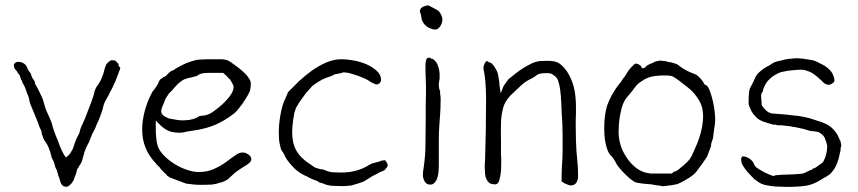

<svg xmlns="http://www.w3.org/2000/svg" viewBox="-20 -696 3264 730"><path d="M130.9 -211.9Q129.9 -211.9 129.9 -213.9Q126 -227.5 104.5 -278.3Q93.8 -302.7 92.8 -308.6Q89.8 -327.1 86.9 -332Q85 -336.9 82 -343.8Q80.1 -350.6 77.1 -358.4Q72.3 -371.1 69.3 -375Q66.4 -379.9 65.4 -381.8Q64.5 -387.7 60.5 -393.6Q58.6 -398.4 57.6 -401.4Q56.6 -408.2 50.8 -416H49.8Q48.8 -418 46.9 -419.9Q44.9 -422.9 43.9 -425.8H43V-426.8Q38.1 -431.6 35.2 -436.5V-435.5Q35.2 -436.5 35.2 -436.5Q33.2 -440.4 32.7 -446.8Q32.2 -453.1 37.1 -456.1Q42 -460.9 48.8 -460.9Q60.5 -460.9 68.4 -456.1Q77.1 -451.2 81.1 -443.4Q86.9 -428.7 92.8 -421.9Q95.7 -418.9 97.7 -415Q97.7 -412.1 100.6 -405.3L105.5 -394.5H107.4Q109.4 -391.6 111.3 -386.7L113.3 -380.9L112.3 -378.9L115.2 -374Q118.2 -370.1 129.9 -346.7Q139.6 -327.1 142.6 -319.3Q154.3 -277.3 157.2 -273.4Q175.8 -233.4 177.7 -224.6Q178.7 -216.8 185.5 -198.2Q191.4 -180.7 200.2 -161.1Q207 -140.6 214.8 -124Q222.7 -107.4 227.5 -101.6L230.5 -97.7L233.4 -99.6Q240.2 -103.5 248 -114.3Q253.9 -124 256.8 -129.9Q260.7 -139.6 263.7 -150.4Q266.6 -159.2 271.5 -170.9Q282.2 -189.5 282.2 -192.4L283.2 -193.4Q283.2 -203.1 293 -222.7Q302.7 -242.2 318.4 -285.2Q335.9 -329.1 339.8 -349.6Q341.8 -355.5 342.8 -357.4Q344.7 -360.4 346.7 -365.2Q355.5 -377 361.3 -387.7Q368.2 -401.4 372.1 -413.1Q375 -422.9 377 -430.7V-431.6Q378.9 -439.5 381.8 -445.3V-446.3Q383.8 -453.1 393.6 -460.9Q401.4 -468.8 411.1 -466.8Q418.9 -465.8 420.9 -463.9V-462.9Q426.8 -456.1 429.7 -454.1L430.7 -453.1V-450.2Q430.7 -442.4 435.5 -441.4L437.5 -436.5Q423.8 -400.4 419.9 -389.6Q404.3 -354.5 397.5 -343.8Q396.5 -339.8 381.8 -314.5Q374 -300.8 371.1 -284.2Q367.2 -270.5 362.3 -257.8Q358.4 -246.1 354.5 -237.3Q344.7 -217.8 344.7 -214.8Q343.8 -210.9 330.1 -185.5Q326.2 -176.8 317.4 -153.3Q314.5 -149.4 310.5 -140.6Q307.6 -135.7 305.7 -129.9Q299.8 -116.2 297.9 -105.5Q293 -86.9 291 -82Q288.1 -75.2 283.2 -67.4H282.2L278.3 -59.6Q276.4 -56.6 273.4 -52.7Q271.5 -46.9 271.5 -44.9L268.6 -34.2Q265.6 -28.3 263.7 -22.5Q262.7 -17.6 259.8 -11.2Q256.8 -4.9 252 1Q247.1 6.8 241.2 10.7Q237.3 14.6 230.5 13.7Q219.7 13.7 213.9 4.9Q210 -1 207 -13.7Q205.1 -21.5 202.1 -27.3Q200.2 -33.2 198.2 -41Q197.3 -48.8 192.4 -55.7Q189.5 -61.5 188.5 -67.4Q186.5 -76.2 182.6 -85Q176.8 -96.7 175.8 -98.6Q175.8 -102.5 173.8 -107.4L169.9 -122.1H168.9Q168 -127 167 -128.9V-129.9Q159.2 -148.4 155.3 -152.3Q146.5 -165 143.6 -172.9Q142.6 -177.7 141.6 -179.7V-180.7L140.6 -182.6Q138.7 -184.6 138.7 -186.5Q139.6 -190.4 137.7 -194.3Q137.7 -196.3 137.2 -197.8Q136.7 -199.2 136.2 -200.7Q135.7 -202.1 134.8 -203.1ZM252 1Q252 1 252 2ZM92.8 -421.9Q93.8 -421.9 93.8 -421.9Z M587.9 -58.6Q585.9 -61.5 580.1 -66.4Q578.1 -69.3 576.2 -70.3Q575.2 -71.3 574.2 -72.3V-73.2Q520.5 -127.9 520.5 -203.1Q520.5 -236.3 529.8 -272Q539.1 -307.6 554.7 -337.9H555.7Q556.6 -342.8 559.6 -347.2Q562.5 -351.6 565.4 -354.5L566.4 -355.5L578.1 -373Q581.1 -377 582 -380.9Q584 -384.8 585.9 -389.6Q587.9 -392.6 590.3 -395Q592.8 -397.5 596.7 -398.4L597.7 -399.4H599.6V-401.4V-403.3H601.6H602.5H603.5Q605.5 -404.3 607.4 -405.3Q611.3 -407.2 614.3 -411.1Q617.2 -415 621.1 -418Q625 -420.9 628.9 -424.8Q640.6 -428.7 648.4 -435.5Q670.9 -448.2 688.5 -456.1Q706.1 -462.9 725.6 -467.8Q736.3 -469.7 745.1 -469.7Q753.9 -469.7 764.6 -470.7H812.5Q818.4 -470.7 826.2 -470.7Q833 -469.7 841.8 -467.8Q848.6 -465.8 861.3 -457Q874 -448.2 887.7 -437.5Q901.4 -426.8 913.1 -415Q923.8 -404.3 925.8 -398.4L926.8 -397.5Q933.6 -388.7 933.6 -377.9Q933.6 -356.4 927.7 -344.7Q921.9 -332 910.2 -314.5Q905.3 -306.6 900.9 -300.3Q896.5 -293.9 890.6 -287.1Q885.7 -280.3 880.9 -274.9Q876 -269.5 869.1 -263.7Q833 -236.3 798.8 -221.7Q764.6 -207 719.7 -200.2L693.4 -196.3Q676.8 -191.4 664.1 -191.4Q633.8 -191.4 617.2 -200.2Q599.6 -209 581.1 -228.5L576.2 -233.4L572.3 -238.3V-231.4V-225.6V-203.1Q572.3 -187.5 574.2 -170.9Q575.2 -154.3 580.1 -139.6Q586.9 -121.1 604.5 -103.5Q622.1 -85.9 644 -72.3Q666 -58.6 689.5 -50.8Q713.9 -42 735.4 -42Q768.6 -42 793.9 -53.7Q819.3 -65.4 839.8 -80.1Q849.6 -87.9 858.4 -94.2Q867.2 -100.6 875 -105.5Q887.7 -116.2 903.3 -116.2Q913.1 -116.2 924.8 -108.4Q935.5 -100.6 935.5 -90.8V-87.9Q933.6 -81.1 928.7 -77.1Q921.9 -71.3 916 -67.4H915Q904.3 -60.5 893.1 -53.2Q881.8 -45.9 872.1 -38.1Q864.3 -31.2 858.4 -25.4L847.7 -15.6Q840.8 -10.7 834 -7.3Q827.1 -3.9 819.3 -2H818.4Q801.8 3.9 785.2 5.9Q767.6 6.8 748 6.8Q728.5 6.8 714.8 5.4Q701.2 3.9 687.5 2L661.1 -7.8Q647.5 -12.7 627.9 -20.5Q626 -20.5 625 -21.5Q624 -22.5 622.1 -23.4V-24.4H621.1Q617.2 -26.4 616.2 -27.3L615.2 -28.3V-29.3Q611.3 -34.2 607.4 -37.1Q603.5 -40 600.6 -43.9Q597.7 -47.9 593.8 -50.8Q590.8 -53.7 587.9 -58.6ZM604.5 -307.6Q602.5 -302.7 597.7 -292Q592.8 -279.3 592.8 -273.4Q592.8 -262.7 603.5 -254.9Q612.3 -249 624 -245.1H625Q638.7 -242.2 652.3 -240.2Q666 -238.3 673.8 -238.3Q683.6 -238.3 700.2 -240.2Q716.8 -243.2 724.6 -247.1H725.6Q735.4 -253.9 740.2 -254.9Q745.1 -255.9 754.9 -256.8Q769.5 -257.8 789.1 -270.5Q807.6 -283.2 825.2 -299.3Q842.8 -315.4 855.5 -333Q868.2 -350.6 868.2 -365.2Q868.2 -371.1 863.3 -378.9Q859.4 -386.7 854.5 -394.5L852.5 -395.5V-396.5Q848.6 -397.5 847.7 -400.4Q844.7 -404.3 841.8 -406.2V-407.2Q836.9 -411.1 835 -413.1L830.1 -417V-418L829.1 -418.9H828.1H827.1H772.5Q764.6 -418.9 756.8 -418Q741.2 -417 731.4 -409.2Q728.5 -407.2 726.6 -406.2Q725.6 -406.2 725.6 -406.2Q723.6 -406.2 720.7 -405.3L707 -401.4Q695.3 -399.4 686.5 -396.5Q677.7 -393.6 670.9 -388.7Q664.1 -383.8 657.2 -377.9Q650.4 -371.1 642.6 -362.3Q634.8 -353.5 630.9 -348.6Q625 -343.8 620.1 -337.9V-336.9Q617.2 -332 613.3 -327.1Q608.4 -320.3 604.5 -307.6Z M1385.7 -386.7Q1383.8 -387.7 1382.8 -388.7Q1377.9 -392.6 1364.3 -398.4Q1351.6 -404.3 1336.9 -409.2Q1321.3 -414.1 1308.6 -418Q1294.9 -420.9 1287.1 -420.9H1286.1H1285.2Q1280.3 -418 1261.7 -415Q1254.9 -414.1 1249 -412.1V-411.1Q1244.1 -409.2 1238.3 -406.2Q1221.7 -401.4 1205.1 -393.6Q1194.3 -387.7 1174.8 -375Q1166 -369.1 1157.2 -357.4Q1147.5 -347.7 1137.7 -334.5Q1127.9 -321.3 1119.1 -308.6Q1111.3 -295.9 1105.5 -286.1V-285.2Q1101.6 -276.4 1098.6 -264.6Q1096.7 -253.9 1094.7 -240.2Q1092.8 -227.5 1091.8 -214.8Q1090.8 -202.1 1090.8 -194.3V-193.4Q1090.8 -152.3 1106.4 -124Q1123 -94.7 1158.2 -72.3Q1174.8 -60.5 1176.8 -59.6Q1183.6 -56.6 1188.5 -55.7L1201.2 -51.8L1202.1 -52.7Q1207 -52.7 1212.9 -49.8Q1230.5 -42 1245.1 -41Q1259.8 -40 1278.3 -40Q1307.6 -40 1333 -46.9Q1359.4 -53.7 1382.8 -68.4Q1392.6 -74.2 1397.5 -75.2Q1416 -80.1 1417.5 -80.6Q1418.9 -81.1 1420.9 -81.5Q1422.9 -82 1427.7 -84Q1431.6 -85.9 1442.4 -86.9Q1445.3 -86.9 1449.2 -80.1Q1454.1 -72.3 1454.1 -68.4Q1454.1 -62.5 1449.2 -57.6Q1442.4 -48.8 1440.4 -47.9L1425.8 -42Q1420.9 -40 1417 -37.1Q1414.1 -35.2 1412.1 -34.2Q1400.4 -29.3 1389.6 -22.5Q1378.9 -15.6 1366.2 -7.8Q1356.4 -2 1317.4 8.8H1318.4Q1318.4 8.8 1317.4 8.8Q1303.7 10.7 1301.8 10.7Q1294.9 10.7 1283.2 11.7L1249 10.7L1235.4 9.8Q1220.7 6.8 1218.8 5.9Q1206.1 0 1199.2 -1Q1193.4 -2 1191.4 -3.9Q1186.5 -8.8 1180.7 -9.8Q1168.9 -13.7 1159.2 -18.6Q1149.4 -24.4 1139.6 -28.3Q1111.3 -42 1093.8 -61.5Q1067.4 -89.8 1060.5 -108.4Q1057.6 -113.3 1055.7 -117.2Q1052.7 -120.1 1051.8 -122.1Q1049.8 -127 1047.9 -129.9Q1046.9 -133.8 1045.9 -138.7Q1042 -153.3 1041 -164.1Q1040 -175.8 1040 -190.4Q1040 -223.6 1045.9 -256.8Q1052.7 -297.9 1064.5 -320.3Q1069.3 -332 1070.3 -334Q1074.2 -340.8 1074.2 -344.7Q1094.7 -365.2 1116.2 -386.7Q1140.6 -409.2 1166 -427.7Q1192.4 -446.3 1221.7 -459Q1252.9 -471.7 1281.2 -470.7Q1297.9 -470.7 1323.2 -466.3Q1348.6 -461.9 1372.1 -452.1Q1395.5 -442.4 1412.1 -426.8Q1428.7 -412.1 1428.7 -392.6Q1428.7 -385.7 1423.8 -380.4Q1418.9 -375 1411.1 -375Q1406.2 -375 1396.5 -380.9L1389.6 -383.8L1387.7 -385.7Z M1580.1 -641.6Q1578.1 -645.5 1577.1 -649.4Q1575.2 -659.2 1582 -666Q1588.9 -672.9 1608.4 -675.8Q1613.3 -673.8 1634.8 -662.1Q1645.5 -656.2 1649.4 -652.3Q1653.3 -647.5 1657.7 -638.7Q1662.1 -629.9 1662.1 -622.1Q1662.1 -609.4 1654.3 -596.7Q1645.5 -585 1638.7 -584Q1631.8 -583 1625 -585Q1618.2 -586.9 1612.3 -589.4Q1606.4 -591.8 1599.6 -597.7Q1592.8 -603.5 1589.4 -609.4Q1585.9 -615.2 1584 -620.1Q1582 -632.8 1580.1 -641.6ZM1653.3 -351.6V-341.8V-340.8L1655.3 -324.2V-315.4Q1655.3 -285.2 1653.3 -259.8L1650.4 -220.7Q1648.4 -194.3 1648.4 -164.1V-66.4Q1648.4 -56.6 1647.5 -43.9Q1646.5 -31.2 1642.6 -19.5Q1639.6 -8.8 1631.8 -1Q1626 5.9 1615.2 5.9Q1601.6 5.9 1594.7 -5.9Q1587.9 -18.6 1587.9 -30.3Q1587.9 -44.9 1590.8 -58.6Q1597.7 -105.5 1597.7 -149.4Q1597.7 -194.3 1598.6 -241.2Q1598.6 -266.6 1598.6 -291Q1599.6 -316.4 1599.6 -342.8V-370.1L1597.7 -423.8V-451.2Q1597.7 -459 1600.6 -468.8Q1603.5 -476.6 1610.4 -476.6H1615.2L1620.1 -472.7Q1623 -471.7 1626 -471.7L1627 -470.7Q1634.8 -465.8 1639.6 -458Q1644.5 -449.2 1647.5 -439Q1650.4 -428.7 1651.4 -417V-396.5L1648.4 -378.9V-377.9V-370.1Q1648.4 -368.2 1649.4 -362.3Q1649.4 -355.5 1653.3 -351.6Z M2115.2 -5.9Q2115.2 -40 2116.2 -57.6L2118.2 -91.8Q2119.1 -108.4 2119.1 -143.6V-178.7Q2119.1 -202.1 2118.2 -222.7Q2117.2 -244.1 2115.2 -275.4Q2114.3 -305.7 2112.3 -331.1Q2110.4 -356.4 2106.4 -374Q2102.5 -391.6 2096.7 -399.4Q2092.8 -405.3 2081.1 -413.1Q2075.2 -418 2056.6 -418Q2031.2 -418 2021.5 -411.1Q2008.8 -400.4 1993.2 -393.6Q1975.6 -384.8 1957 -367.2Q1939.5 -350.6 1920.9 -333Q1899.4 -309.6 1893.6 -288.1Q1884.8 -255.9 1884.8 -225.6Q1883.8 -191.4 1884.8 -162.1Q1884.8 -132.8 1884.8 -108.4Q1884.8 -104.5 1885.7 -91.8Q1885.7 -80.1 1885.7 -73.2Q1885.7 -59.6 1884.8 -45.9Q1882.8 -25.4 1877.9 -8.8Q1873 4.9 1863.3 4.9Q1846.7 4.9 1839.8 -1Q1833 -6.8 1829.1 -15.6Q1825.2 -23.4 1824.2 -35.2Q1823.2 -46.9 1823.2 -58.6Q1823.2 -65.4 1823.2 -71.3Q1824.2 -78.1 1824.2 -84Q1826.2 -143.6 1827.1 -203.6Q1828.1 -263.7 1828.1 -324.2Q1828.1 -341.8 1827.1 -359.4Q1825.2 -392.6 1824.2 -397.5Q1823.2 -406.2 1821.3 -418Q1818.4 -431.6 1818.4 -435.5Q1818.4 -441.4 1818.4 -443.4Q1819.3 -445.3 1822.3 -453.1Q1823.2 -458 1827.1 -460.9Q1829.1 -463.9 1833 -463.9Q1835.9 -460.9 1838.9 -459H1841.8L1843.8 -458Q1853.5 -454.1 1863.3 -436.5Q1871.1 -424.8 1874 -411.1Q1876 -399.4 1877.9 -386.7Q1878.9 -372.1 1880.9 -359.4L1883.8 -341.8L1890.6 -358.4Q1893.6 -369.1 1900.4 -377Q1907.2 -386.7 1912.1 -393.6Q1917 -398.4 1928.7 -407.2Q1940.4 -417 1954.1 -426.8Q1967.8 -436.5 1982.4 -444.8Q1997.1 -453.1 2003.9 -456.1Q2017.6 -461.9 2032.2 -463.9Q2046.9 -464.8 2061.5 -464.8Q2090.8 -464.8 2104.5 -456.1Q2119.1 -447.3 2134.8 -425.8Q2150.4 -401.4 2158.2 -377Q2166 -351.6 2168 -327.1Q2169.9 -308.6 2169.9 -289.1Q2169.9 -282.2 2169.9 -266.6Q2168.9 -249 2168.9 -219.7Q2168.9 -196.3 2169.9 -159.7Q2170.9 -123 2174.8 -86.9Q2177.7 -62.5 2177.7 -37.1Q2177.7 -29.3 2177.7 -20.5Q2176.8 -12.7 2173.8 -5.9Q2170.9 1 2165 4.9Q2157.2 9.8 2147.5 8.8Q2143.6 8.8 2128.9 2Q2125 1 2122.1 -2Q2115.2 -5.9 2115.2 -5.9ZM2165 4.9ZM1912.1 -393.6Z M2620.1 -126Q2631.8 -151.4 2637.7 -168.9Q2645.5 -192.4 2649.4 -213.9Q2653.3 -236.3 2653.3 -252Q2653.3 -279.3 2645.5 -298.8Q2637.7 -317.4 2626 -332Q2613.3 -349.6 2596.7 -362.3Q2587.9 -369.1 2579.1 -376Q2570.3 -382.8 2560.5 -390.6Q2546.9 -400.4 2538.1 -405.3Q2529.3 -409.2 2511.7 -409.2Q2474.6 -409.2 2456.1 -404.3Q2436.5 -399.4 2421.9 -388.7Q2403.3 -377.9 2394.5 -364.3Q2390.6 -358.4 2368.2 -331.1Q2368.2 -331.1 2367.2 -330.1H2366.2V-329.1L2362.3 -324.2Q2358.4 -320.3 2354.5 -312.5Q2347.7 -300.8 2343.8 -285.6Q2339.8 -270.5 2336.9 -253.9Q2334 -237.3 2333 -221.2Q2332 -205.1 2332 -192.4Q2332 -171.9 2338.4 -148.4Q2344.7 -125 2358.4 -103.5Q2371.1 -82 2389.6 -65.4Q2405.3 -49.8 2429.7 -41Q2436.5 -39.1 2442.4 -38.1L2455.1 -36.1H2456.1H2533.2H2535.2L2536.1 -38.1Q2543.9 -44.9 2546.9 -44.4Q2549.8 -43.9 2557.6 -49.8Q2565.4 -55.7 2579.1 -67.4Q2594.7 -81.1 2601.6 -89.8Q2609.4 -100.6 2620.1 -126ZM2661.1 -89.8Q2645.5 -66.4 2639.6 -59.6Q2627 -41 2620.1 -35.2Q2616.2 -31.2 2602.5 -21.5Q2592.8 -15.6 2583 -9.8Q2578.1 -6.8 2568.4 -2Q2556.6 2.9 2555.7 3.9Q2534.2 8.8 2512.7 10.7Q2498 12.7 2495.1 11.7V10.7Q2494.1 10.7 2487.3 9.8L2460 5.9Q2460 4.9 2460 4.9V5.9Q2460 5.9 2460 5.9V4.9Q2455.1 4.9 2442.4 3.9Q2433.6 2.9 2423.8 2H2422.9Q2414.1 1 2404.3 -1Q2396.5 -2 2392.6 -4.9H2391.6Q2382.8 -10.7 2374 -17.6Q2363.3 -27.3 2353.5 -37.1Q2343.8 -46.9 2335 -57.6Q2324.2 -71.3 2323.2 -74.2Q2318.4 -84 2314.5 -89.8Q2311.5 -95.7 2302.7 -104.5H2303.7H2302.7Q2294.9 -112.3 2290 -125Q2285.2 -136.7 2282.2 -152.3Q2279.3 -167 2278.3 -181.6Q2277.3 -196.3 2277.3 -208Q2277.3 -236.3 2280.3 -256.8Q2283.2 -278.3 2289.1 -296.9Q2295.9 -315.4 2306.6 -335Q2322.3 -362.3 2334 -376Q2344.7 -389.6 2344.7 -390.6L2349.6 -398.4Q2354.5 -402.3 2360.4 -413.1Q2367.2 -424.8 2370.1 -428.7Q2382.8 -444.3 2386.7 -446.3V-447.3Q2390.6 -451.2 2393.6 -453.1Q2396.5 -454.1 2400.4 -454.1Q2402.3 -454.1 2406.2 -452.1H2407.2Q2418.9 -444.3 2418.9 -441.4Q2418.9 -437.5 2421.9 -436.5Q2425.8 -436.5 2427.7 -437.5L2430.7 -438.5L2431.6 -439.5H2432.6L2440.4 -447.3Q2440.4 -447.3 2444.3 -449.2Q2453.1 -454.1 2461.9 -457Q2470.7 -462.9 2474.6 -462.9Q2490.2 -464.8 2490.2 -466.8Q2491.2 -463.9 2493.2 -465.8L2494.1 -464.8H2496.1L2513.7 -462.9Q2516.6 -462.9 2517.6 -460.9H2518.6Q2534.2 -459 2542 -456.1Q2555.7 -452.1 2560.5 -447.3Q2563.5 -444.3 2580.1 -433.6Q2589.8 -427.7 2600.6 -422.9Q2621.1 -414.1 2622.1 -414.1Q2623 -414.1 2629.9 -410.2Q2634.8 -406.2 2639.6 -401.4Q2643.6 -397.5 2648.4 -391.6Q2652.3 -386.7 2657.2 -377.9L2658.2 -376L2659.2 -374H2661.1L2662.1 -373H2664.1Q2672.9 -367.2 2678.7 -350.6Q2685.5 -333 2690.4 -311.5Q2695.3 -290 2697.3 -270.5Q2699.2 -250 2699.2 -239.3Q2699.2 -227.5 2695.3 -205.1Q2692.4 -186.5 2690.4 -168Q2687.5 -164.1 2687.5 -159.2Q2686.5 -156.2 2684.6 -152.3V-151.4Q2683.6 -148.4 2683.6 -142.6Q2683.6 -139.6 2681.6 -135.7Q2669.9 -104.5 2668.9 -101.6Q2668 -100.6 2661.1 -89.8ZM2474.6 -462.9Q2474.6 -463.9 2474.6 -463.9Z M3077.1 -56.6Q3077.1 -56.6 3075.2 -56.6Q3069.3 -54.7 3068.4 -52.7Q3066.4 -48.8 3062.5 -49.8Q3062.5 -49.8 3055.7 -46.9Q3054.7 -45.9 3052.7 -44.9Q3046.9 -43 3042 -40Q3039.1 -37.1 3025.4 -35.2Q3002.9 -33.2 2974.6 -32.2Q2955.1 -32.2 2935.5 -30.3H2933.6L2929.7 -29.3H2928.7H2927.7Q2923.8 -27.3 2921.9 -27.3H2918Q2915 -27.3 2912.1 -30.3L2908.2 -31.2H2906.2L2905.3 -32.2L2901.4 -34.2L2889.6 -39.1Q2882.8 -43 2874 -47.9Q2863.3 -53.7 2859.4 -56.6Q2857.4 -58.6 2852.5 -62.5Q2848.6 -67.4 2846.7 -71.3V-72.3Q2843.8 -82 2831.1 -91.8Q2819.3 -100.6 2804.7 -101.6Q2801.8 -101.6 2799.8 -97.7Q2797.9 -95.7 2797.9 -89.8Q2797.9 -76.2 2805.7 -64.5Q2814.5 -50.8 2823.2 -41Q2830.1 -34.2 2834 -29.3Q2838.9 -24.4 2843.8 -19.5Q2847.7 -14.6 2853 -11.2Q2858.4 -7.8 2863.3 -3.9Q2873 2.9 2886.7 6.8Q2900.4 9.8 2915 11.7Q2929.7 13.7 2945.3 13.7Q2960 14.6 2972.7 14.6Q3016.6 14.6 3046.9 9.8Q3074.2 4.9 3104.5 -14.6Q3111.3 -18.6 3111.3 -18.6L3112.3 -19.5Q3117.2 -21.5 3119.1 -23.4H3120.1Q3133.8 -31.2 3141.6 -40Q3151.4 -50.8 3157.7 -64Q3164.1 -77.1 3168 -90.8Q3171.9 -105.5 3173.8 -117.2Q3174.8 -122.1 3175.8 -122.1Q3175.8 -123 3175.8 -129.9V-130.9V-131.8Q3175.8 -131.8 3177.7 -137.7Q3178.7 -140.6 3178.7 -143.6Q3178.7 -146.5 3177.7 -149.4Q3176.8 -152.3 3175.8 -157.2Q3175.8 -161.1 3172.9 -164.1Q3170.9 -167 3170.9 -169.9H3169.9V-170.9Q3162.1 -192.4 3140.6 -211.9Q3128.9 -221.7 3107.4 -230.5Q3085 -238.3 3059.6 -246.1Q3025.4 -254.9 3000 -256.8Q2951.2 -262.7 2938.5 -262.7Q2930.7 -263.7 2926.8 -263.7Q2917 -264.6 2913.1 -264.6Q2911.1 -265.6 2901.4 -269.5Q2896.5 -272.5 2891.6 -277.3Q2881.8 -286.1 2877.9 -293.9Q2875 -297.9 2875 -315.4Q2875 -319.3 2874 -325.2Q2874 -331.1 2874 -334Q2874 -335.9 2875 -339.8Q2878.9 -349.6 2879.9 -345.7Q2879.9 -345.7 2879.9 -346.7Q2881.8 -360.4 2888.7 -372.1Q2894.5 -384.8 2906.2 -395.5Q2917 -406.2 2930.7 -413.1Q2943.4 -420.9 2955.1 -422.9Q2965.8 -424.8 2974.6 -426.8Q2976.6 -427.7 3014.6 -430.7Q3030.3 -431.6 3039.1 -429.7Q3057.6 -424.8 3070.3 -417Q3086.9 -405.3 3096.7 -395.5Q3101.6 -391.6 3105.5 -387.7Q3109.4 -383.8 3111.3 -381.8Q3113.3 -380.9 3115.2 -378.9Q3117.2 -377 3123 -375Q3127 -373 3132.8 -374Q3140.6 -375 3148.4 -381.8Q3154.3 -387.7 3152.3 -394.5Q3148.4 -415 3137.7 -426.8Q3125 -441.4 3107.4 -450.2Q3083 -462.9 3075.2 -465.8Q3067.4 -467.8 3034.2 -472.7Q3016.6 -474.6 3005.9 -474.6Q2971.7 -471.7 2963.9 -469.7Q2951.2 -465.8 2936.5 -462.9Q2922.9 -460 2914.1 -453.1Q2904.3 -446.3 2893.6 -441.4Q2884.8 -436.5 2873 -426.8Q2858.4 -415 2853.5 -405.3Q2841.8 -378.9 2832 -361.3Q2826.2 -352.5 2826.2 -302.7Q2826.2 -295.9 2836.9 -273.4Q2838.9 -270.5 2845.7 -260.7Q2856.4 -249 2859.4 -246.1Q2868.2 -239.3 2876 -236.3Q2880.9 -233.4 2904.3 -226.6Q2919.9 -221.7 2920.9 -221.7Q2927.7 -223.6 2935.5 -219.7Q2936.5 -219.7 2950.2 -219.7L2985.4 -215.8H2986.3H2987.3Q2991.2 -213.9 2993.2 -213.9Q2998 -213.9 3002 -212.9L3038.1 -205.1Q3046.9 -202.1 3052.7 -200.2Q3059.6 -198.2 3066.4 -197.3Q3073.2 -197.3 3078.1 -196.3Q3089.8 -194.3 3090.8 -194.3Q3109.4 -185.5 3116.2 -170.9Q3124 -148.4 3124 -146.5Q3126 -140.6 3124 -125Q3123 -116.2 3120.1 -105.5Q3118.2 -97.7 3115.2 -91.8Q3110.4 -81.1 3109.4 -80.1Q3108.4 -78.1 3096.7 -70.3Q3085.9 -61.5 3077.1 -56.6ZM2842.8 -19.5 2843.8 -18.6Q2843.8 -19.5 2843.3 -19.5Q2842.8 -19.5 2842.8 -19.5Z"/></svg>

Font: ToneOZ-YinPZ-Tsuipita-TC
Style: Regular
Weight: 400
Designer: ÂÆ£ÂøóÂáåJeffrey Xuan(jeffreyx@gmail.com, ToneOZ.com) ÈòøÂù§(cjkFonts)
Foundry: ToneOZ
Version: Version 0.24071